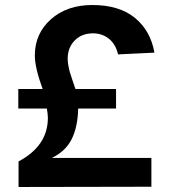

<svg xmlns="http://www.w3.org/2000/svg" viewBox="-20 -746 675 766"><path d="M54 0V-102Q171 -164 171 -276Q171 -289 167 -313H53V-391H150Q119 -476 119 -525Q119 -612 183 -669Q247 -726 348 -726Q456 -726 518.5 -674.5Q581 -623 596 -536L451 -529Q442 -569 415 -591Q388 -613 351 -613Q306 -613 278 -584.5Q250 -556 250 -511Q250 -499 253 -483Q256 -467 259 -457Q262 -447 270 -423Q278 -399 281 -391H443V-313H292Q290 -238 265.5 -190Q241 -142 187 -116H584V-1Z"/></svg>

Font: Txt Sans SemiBold
Style: Regular
Weight: 600
Designer: Open Source
Foundry: XRLN
Version: Version 1.0